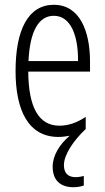

<svg xmlns="http://www.w3.org/2000/svg" viewBox="-20 -562 439 802"><path d="M247 128C247 84 287 25 338 -23V-74C301 -49 265 -37 228 -37C141 -37 99 -115 98 -263H356V-305C356 -432 313 -542 205 -542C98 -542 45 -438 45 -265C45 -102 98 10 224 10C240 10 256 8 271 5C228 42 200 88 200 134C200 191 232 220 287 220C303 220 319 217 330 213V173C323 175 309 178 296 178C264 178 247 161 247 128ZM205 -496C277 -496 307 -410 306 -307H99C105 -435 143 -496 205 -496Z"/></svg>

Font: Noto Sans Myanmar UI ExtraCondensed Light
Style: Regular
Weight: 300
Width: 2
Designer: Monotype Design Team
Foundry: Monotype Imaging Inc.
Version: Version 2.103